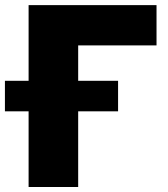

<svg xmlns="http://www.w3.org/2000/svg" viewBox="-69 -748 673 768"><path d="M557.1 -727.5V-566.4H243.7V0H45.4V-727.5ZM-49.3 -302.7V-424.8H403.3V-302.7Z"/></svg>

Font: Inter 17pt Black
Style: Regular
Weight: 900
Version: Version 4.001;git-66647c0bb